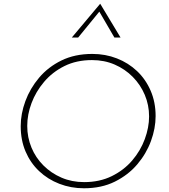

<svg xmlns="http://www.w3.org/2000/svg" viewBox="-20 -1002 907 1029"><path d="M430 7Q360 7 298 -17Q236 -41 189.5 -85Q143 -129 117 -190Q91 -251 91 -326Q91 -392 116 -460Q141 -528 189.5 -585.5Q238 -643 309.5 -678Q381 -713 475 -713Q545 -713 606.5 -689Q668 -665 714.5 -621Q761 -577 787.5 -515.5Q814 -454 814 -380Q814 -314 789 -246Q764 -178 715.5 -121Q667 -64 595.5 -28.5Q524 7 430 7ZM431 -26Q514 -26 579 -58Q644 -90 688.5 -142Q733 -194 756 -256.5Q779 -319 779 -378Q779 -439 756 -493.5Q733 -548 691.5 -590Q650 -632 594.5 -656Q539 -680 473 -680Q390 -680 325.5 -648Q261 -616 216.5 -563.5Q172 -511 149 -449.5Q126 -388 126 -327Q126 -266 148.5 -211.5Q171 -157 212.5 -115.5Q254 -74 309.5 -50Q365 -26 431 -26ZM593 -801 508 -947 520 -949 399 -801H365L517 -982L626 -801Z"/></svg>

Font: Josefin Sans ExtraLight
Style: Italic
Weight: 250
Italic angle: -7°
Designer: Santiago Orozco
Foundry: Typemade
Version: Version 2.000